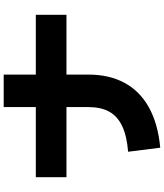

<svg xmlns="http://www.w3.org/2000/svg" viewBox="56 -886 888 1040"><g transform="rotate(-90 500.0 -366.0)"><path d="M940 -616V-450H60V-616ZM220 58 198 -116Q284 -123 337.5 -148.5Q391 -174 415.5 -219Q440 -264 440 -331V-790H616V-331Q616 -218 571 -135Q526 -52 437.5 -3Q349 46 220 58Z"/></g></svg>

Font: Murecho Thin Black
Style: Regular
Weight: 900
Version: Version 1.010